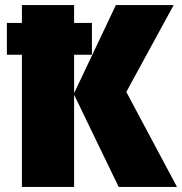

<svg xmlns="http://www.w3.org/2000/svg" viewBox="-20 -734 715 754"><path d="M7 -519V-644H341V-519ZM675 0H446L271 -362V0H66V-714H271V-368L435 -714H662L476 -373Z"/></svg>

Font: Noto Sans Display Black
Style: Regular
Weight: 900
Designer: Monotype Design Team
Foundry: Monotype Imaging Inc.
Version: Version 2.003